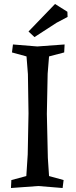

<svg xmlns="http://www.w3.org/2000/svg" viewBox="-20 -933 379 963"><path d="M220 -141 226 -50 299 -30 294 10 172 0 35 10 37 -30 112 -50 119 -158 123 -364 120 -561 113 -650 40 -670 45 -710 167 -700 304 -710 302 -670 226 -650 219 -563 215 -362ZM256 -913 318 -874 319 -848 264 -819 153 -747 123 -775Z"/></svg>

Font: Alike Angular
Style: Regular
Weight: 400
Version: Version 1.210